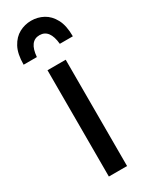

<svg xmlns="http://www.w3.org/2000/svg" viewBox="-195 -766 625 804"><g transform="rotate(-30 117.0 -364.0)"><path d="M73 0V-514H161V0ZM236 -584H173Q166 -658 117 -658Q68 -658 62 -584H-2Q-2 -636 15 -667.5Q32 -699 59 -713.5Q86 -728 117 -728Q148 -728 175 -713.5Q202 -699 219 -667.5Q236 -636 236 -584Z"/></g></svg>

Font: Radio Canada Condensed
Style: Regular
Weight: 400
Width: 3
Designer: Charles Daoud, Etienne Aubert Bonn, Alexandre Saumier Demers, Jacques Le Bailly
Foundry: Radio-Canada
Version: Version 2.104; ttfautohint (v1.8.4.7-5d5b);gftools[0.9.28.de